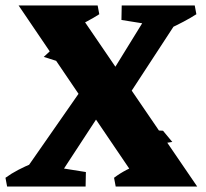

<svg xmlns="http://www.w3.org/2000/svg" viewBox="-22 -682 755 702"><path d="M495 0 46 -662H247L699 0ZM4 0 -2 -32Q20 -48 45 -61Q70 -74 97 -85L106 0ZM151 0 154 -75 292 -53 291 0ZM29 0 302 -392 394 -344 169 0ZM401 0 395 -32Q416 -48 441 -61Q466 -74 494 -85L503 0ZM245 -440 138 -474 178 -511 283 -500ZM503 -147 467 -210 574 -204 608 -163ZM242 -577 233 -662H335L341 -630Q319 -616 294.5 -603Q270 -590 242 -577ZM454 -342 361 -375 538 -662H663ZM560 -587 422 -609 423 -662H563ZM597 -577 588 -662H690L696 -630Q674 -616 649.5 -603Q625 -590 597 -577Z"/></svg>

Font: Eczar
Style: Bold
Weight: 700
Designer: Vaibhav Singh
Foundry: Rosetta Type Foundry
Version: Version 2.000